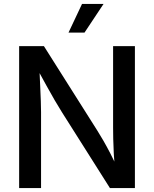

<svg xmlns="http://www.w3.org/2000/svg" viewBox="-20 -964 790 984"><path d="M78.1 0V-727.5H205.1L479.5 -293.5Q492.7 -272.9 509.5 -243.7Q526.4 -214.4 545.2 -178.2Q564 -142.1 582 -100.6L568.8 -96.7Q565.4 -135.7 563.2 -176Q561 -216.3 560.3 -251.7Q559.6 -287.1 559.6 -310.5V-727.5H671.4V0H543.5L297.9 -388.2Q279.3 -418 260.5 -450Q241.7 -481.9 218.8 -523.9Q195.8 -565.9 163.6 -624.5L181.2 -627.9Q183.6 -574.2 185.8 -527.6Q188 -481 189.2 -445.6Q190.4 -410.2 190.4 -389.2V0ZM331.1 -796.9 400.4 -943.8H510.7L413.1 -796.9Z"/></svg>

Font: Inter 17pt Medium
Style: Regular
Weight: 500
Version: Version 4.001;git-66647c0bb